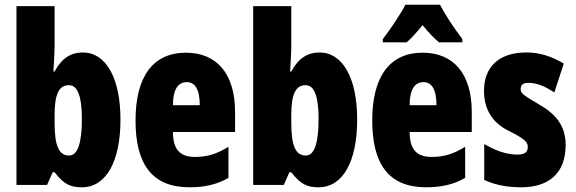

<svg xmlns="http://www.w3.org/2000/svg" viewBox="-20 -786 2448 816"><path d="M212 -588V-760H50V0H180L204 -54H212C251 -3 279 10 328 10C432 10 492 -101 492 -278C492 -455 430 -563 332 -563C282 -563 242 -539 212 -482H207C210 -532 212 -567 212 -588ZM273 -424C310 -424 328 -376 328 -280C328 -175 309 -125 274 -125C230 -125 212 -166 212 -265V-297C212 -385 230 -424 273 -424Z M770 -562C629 -562 556 -459 556 -274C556 -90 625 10 785 10C849 10 903 -2 951 -30V-162C900 -131 860 -119 809 -119C745 -119 715 -151 715 -225H979V-310C979 -472 902 -562 770 -562ZM774 -437C807 -437 829 -409 829 -339H715C715 -411 740 -437 774 -437Z M1218 -588V-760H1056V0H1186L1210 -54H1218C1257 -3 1285 10 1334 10C1438 10 1498 -101 1498 -278C1498 -455 1436 -563 1338 -563C1288 -563 1248 -539 1218 -482H1213C1216 -532 1218 -567 1218 -588ZM1279 -424C1316 -424 1334 -376 1334 -280C1334 -175 1315 -125 1280 -125C1236 -125 1218 -166 1218 -265V-297C1218 -385 1236 -424 1279 -424Z M1850 -766H1703C1686 -731 1634 -654 1607 -620V-606H1708C1725 -620 1748 -645 1776 -679C1803 -646 1826 -622 1846 -606H1945V-620C1905 -673 1873 -722 1850 -766ZM1776 -562C1635 -562 1562 -459 1562 -274C1562 -90 1631 10 1791 10C1855 10 1909 -2 1957 -30V-162C1906 -131 1866 -119 1815 -119C1751 -119 1721 -151 1721 -225H1985V-310C1985 -472 1908 -562 1776 -562ZM1780 -437C1813 -437 1835 -409 1835 -339H1721C1721 -411 1746 -437 1780 -437Z M2384 -170C2384 -255 2338 -304 2271 -342C2200 -384 2193 -390 2193 -408C2193 -426 2204 -434 2227 -434C2265 -434 2303 -415 2336 -393L2376 -516C2323 -547 2274 -563 2217 -563C2102 -563 2037 -503 2037 -400C2037 -322 2072 -265 2140 -231C2217 -193 2223 -179 2223 -161C2223 -138 2208 -129 2178 -129C2128 -129 2078 -150 2038 -174V-21C2089 2 2141 10 2195 10C2314 10 2384 -51 2384 -170Z"/></svg>

Font: Noto Sans Arabic ExtCond Blk
Style: Regular
Weight: 900
Width: 2
Designer: Monotype Design Team, Nadine Chahine, Nizar Qandah and Khaled Hosny
Foundry: Monotype Imaging Inc.
Version: Version 2.012